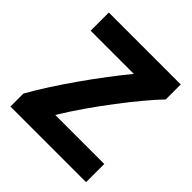

<svg xmlns="http://www.w3.org/2000/svg" viewBox="-184 -835 978 978"><g transform="rotate(45 305.0 -346.5)"><path d="M35 0V-93Q64 -145 103.5 -206.5Q143 -268 188 -332Q233 -396 278 -455.5Q323 -515 362 -562H51V-693H569V-585Q537 -552 493.5 -500Q450 -448 402 -385Q354 -322 308.5 -256.5Q263 -191 227 -131H580V0Z"/></g></svg>

Font: Ubuntu Sans ExtraBold
Style: Regular
Weight: 800
Designer: Dalton Maag Ltd
Foundry: Dalton Maag Ltd
Version: Version 1.006; ttfautohint (v1.8.4.7-5d5b)